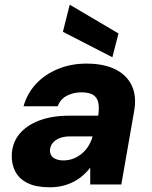

<svg xmlns="http://www.w3.org/2000/svg" viewBox="-20 -783 644 815"><path d="M192 12Q134 12 98 -5.5Q62 -23 45.5 -54Q29 -85 30 -123Q31 -175 61 -212.5Q91 -250 145.5 -271Q200 -292 275 -292H397Q402 -326 397 -348Q392 -370 375 -380.5Q358 -391 325 -391Q291 -391 263.5 -376.5Q236 -362 225 -332H80Q95 -386 132.5 -426.5Q170 -467 225.5 -490Q281 -513 347 -513Q420 -513 469 -489Q518 -465 539.5 -419.5Q561 -374 549 -309L495 0H363V-71Q349 -53 331 -37.5Q313 -22 291.5 -11Q270 0 245 6Q220 12 192 12ZM249 -102Q272 -102 292 -110Q312 -118 328 -131.5Q344 -145 355.5 -163.5Q367 -182 373 -204H277Q252 -204 233 -196.5Q214 -189 203.5 -176Q193 -163 192 -144Q192 -123 208 -112.5Q224 -102 249 -102ZM457 -540 247 -648 276 -763 483 -641Z"/></svg>

Font: DM Sans 18pt Black
Style: Italic
Weight: 900
Italic angle: -10°
Designer: Colophon Foundry, Jonny Pinhorn
Foundry: Colophon Foundry
Version: Version 4.004;gftools[0.9.30]